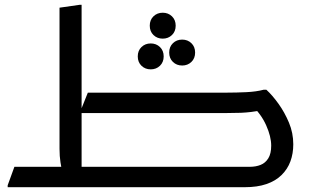

<svg xmlns="http://www.w3.org/2000/svg" viewBox="-20 -780 1302 800"><path d="M284 -85H1021Q1046 -85 1066 -93Q1086 -101 1098 -120.5Q1110 -140 1110 -173Q1110 -211 1089 -258Q1068 -305 1028 -342L1077 -322Q1047 -316 1026.5 -313.5Q1006 -311 984 -310Q962 -309 926 -309H312L346 -394H926Q965 -394 1006.5 -396Q1048 -398 1078 -406H1090Q1115 -383 1140.5 -347.5Q1166 -312 1184 -269Q1202 -226 1202 -179Q1202 -140 1190 -107.5Q1178 -75 1153 -50.5Q1128 -26 1090 -13Q1052 0 1000 0H284ZM12 0V-8L40 -85H274L240 -64Q236 -78 232 -103.5Q228 -129 228 -160V-748L312 -760H320V-42L282 -85H468V-20L448 0ZM658 -619Q635 -619 619.5 -634Q604 -649 604 -673Q604 -697 619.5 -712Q635 -727 658 -727Q681 -727 696.5 -712Q712 -697 712 -673Q712 -649 696.5 -634Q681 -619 658 -619ZM739 -507Q716 -507 700.5 -522Q685 -537 685 -561Q685 -585 700.5 -600Q716 -615 739 -615Q762 -615 777.5 -600Q793 -585 793 -561Q793 -537 777.5 -522Q762 -507 739 -507ZM608 -491Q585 -491 569.5 -506Q554 -521 554 -545Q554 -569 569.5 -584Q585 -599 608 -599Q631 -599 646.5 -584Q662 -569 662 -545Q662 -521 646.5 -506Q631 -491 608 -491Z"/></svg>

Font: Kufam
Style: Italic
Weight: 400
Italic angle: -11°
Designer: Artur Schmal
Foundry: Original Type
Version: Version 1.301; ttfautohint (v1.8.3)